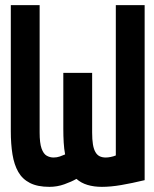

<svg xmlns="http://www.w3.org/2000/svg" viewBox="-20 -713 600 746"><path d="M172 13Q126 13 96.5 -2Q67 -17 51 -45Q35 -73 28.5 -113Q22 -153 22 -204V-693H134V-198Q134 -157 141.5 -136Q149 -115 161.5 -108Q174 -101 188 -101Q201 -101 212.5 -105Q224 -109 233 -113Q229 -134 227.5 -159Q226 -184 226 -213V-430H338V-198Q338 -171 341 -152.5Q344 -134 350.5 -122.5Q357 -111 367 -106Q377 -101 391 -101Q399 -101 409.5 -103Q420 -105 430 -109V-693H542V-13Q492 -1 451 6Q410 13 376 13Q345 13 320 5.5Q295 -2 277 -18Q258 -7 230 3Q202 13 172 13Z"/></svg>

Font: Ubuntu Sans Mono
Style: Bold
Weight: 700
Monospace: yes
Designer: Dalton Maag Ltd
Foundry: Dalton Maag Ltd
Version: Version 1.006